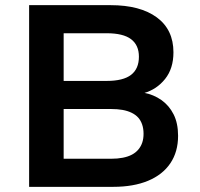

<svg xmlns="http://www.w3.org/2000/svg" viewBox="-20 -725 777 745"><path d="M93 0V-705H409Q524 -705 588.5 -657.5Q653 -610 653 -522Q653 -459 620.5 -418.5Q588 -378 539 -364V-365Q576 -358 606 -337Q636 -316 653.5 -281.5Q671 -247 671 -198Q671 -136 641 -91.5Q611 -47 554.5 -23.5Q498 0 419 0ZM227 -109H411Q436 -109 456.5 -113Q477 -117 492 -125Q507 -133 517 -145Q527 -157 532 -172Q537 -187 537 -206Q537 -226 531.5 -242Q526 -258 516 -269Q506 -280 490.5 -287.5Q475 -295 455.5 -298.5Q436 -302 411 -302H227ZM227 -411H394Q458 -411 488.5 -434.5Q519 -458 519 -505Q519 -550 488.5 -573Q458 -596 394 -596H227Z"/></svg>

Font: Nunito Sans 8pt
Style: Bold
Weight: 700
Version: Version 3.101;gftools[0.9.27]